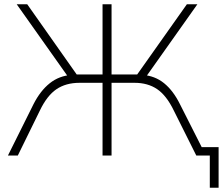

<svg xmlns="http://www.w3.org/2000/svg" viewBox="-20 -725 1039 895"><path d="M958 150V0H915V-39H999V150ZM17 0 136 -239Q168 -302 212 -337Q256 -372 315 -376L303 -359L58 -705H107L348 -363L327 -378H458V-705H500V-378H633L609 -363L851 -705H900L655 -359L643 -376Q702 -372 745 -337Q788 -302 819 -239L940 0H895L790 -210Q756 -280 712.5 -309.5Q669 -339 607 -339H500V0H458V-339H351Q287 -339 243 -309Q199 -279 166 -210L63 0Z"/></svg>

Font: Mulish ExtraLight
Style: Regular
Weight: 200
Designer: Vernon Adams
Foundry: Vernon Adams
Version: Version 3.603